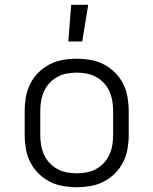

<svg xmlns="http://www.w3.org/2000/svg" viewBox="-20 -773 640 801"><path d="M300 8Q271 8 242 3Q213 -2 187 -15.5Q161 -29 140 -50Q119 -71 106 -97Q93 -123 88 -152Q83 -181 83 -210V-310Q83 -339 88 -368Q93 -397 106 -423Q119 -449 140 -470Q161 -491 187 -504.5Q213 -518 242 -523Q271 -528 300 -528Q329 -528 358 -523Q387 -518 413 -504.5Q439 -491 460 -470Q481 -449 494 -423Q507 -397 512 -368Q517 -339 517 -310V-210Q517 -181 512 -152Q507 -123 494 -97Q481 -71 460 -50Q439 -29 413 -15.5Q387 -2 358 3Q329 8 300 8ZM300 -50Q321 -50 342 -54Q363 -58 381 -68Q399 -78 413.5 -93.5Q428 -109 436.5 -128Q445 -147 448.5 -168Q452 -189 452 -210V-310Q452 -331 448.5 -352Q445 -373 436.5 -392Q428 -411 413.5 -426.5Q399 -442 381 -452Q363 -462 342 -466Q321 -470 300 -470Q279 -470 258 -466Q237 -462 219 -452Q201 -442 186.5 -426.5Q172 -411 163.5 -392Q155 -373 151.5 -352Q148 -331 148 -310V-210Q148 -189 151.5 -168Q155 -147 163.5 -128Q172 -109 186.5 -93.5Q201 -78 219 -68Q237 -58 258 -54Q279 -50 300 -50ZM265 -600 277 -753H348L323 -600Z"/></svg>

Font: Iosevka Aile Light
Style: Regular
Weight: 300
Designer: Belleve Invis
Foundry: Belleve Invis
Version: Version 27.3.5; ttfautohint (v1.8.4)